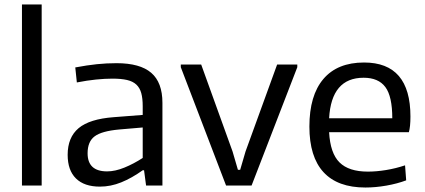

<svg xmlns="http://www.w3.org/2000/svg" viewBox="-20 -828 1897 857"><path d="M78 -808H166V0H78Z M426 5Q356 5 319 -31.5Q282 -68 282 -137Q282 -215 331 -256Q380 -297 488 -305L617 -315V-354Q617 -389 610.5 -412.5Q604 -436 588.5 -450.5Q573 -465 547 -471Q521 -477 482 -477Q448 -477 408.5 -473Q369 -469 323 -460L316 -527Q369 -537 412.5 -541.5Q456 -546 500 -546Q605 -546 655 -503Q705 -460 705 -369V0H632L623 -68H617Q568 -33 521 -14Q474 5 426 5ZM458 -63Q494 -63 535.5 -80Q577 -97 617 -123V-259L512 -250Q434 -243 402.5 -219.5Q371 -196 371 -144Q371 -63 458 -63Z M787 -528V-540H878L1018 -152L1042 -70H1052L1076 -152L1217 -540H1307V-528L1103 0H989Z M1611 9Q1487 9 1424 -59.5Q1361 -128 1361 -263Q1361 -402 1423.5 -475.5Q1486 -549 1605 -549Q1812 -549 1812 -308Q1812 -262 1805 -238H1449Q1454 -144 1495.5 -103Q1537 -62 1622 -62Q1660 -62 1703 -69Q1746 -76 1788 -90L1793 -23Q1753 -8 1704.5 0.5Q1656 9 1611 9ZM1603 -481Q1459 -481 1449 -300H1731Q1731 -398 1700 -439.5Q1669 -481 1603 -481Z"/></svg>

Font: Encode Sans
Style: Regular
Weight: 400
Designer: Pablo Impallari, Andres Torresi
Foundry: Pablo Impallari, Andres Torresi
Version: Version 1.000; ttfautohint (v1.00) -l 8 -r 50 -G 200 -x 14 -